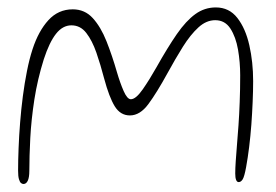

<svg xmlns="http://www.w3.org/2000/svg" viewBox="-20 -478 725 504"><path d="M41.5 5Q38.5 5 35.2 2.5Q32 0 29.8 -7.5Q27.5 -15 27.5 -30Q27.5 -57 28.8 -89.2Q30 -121.5 32.8 -156.2Q35.5 -191 40 -225.5Q44.5 -260 50.8 -291.5Q57 -323 65.5 -349Q81 -396.5 107 -425Q133 -453.5 171 -453.5Q202.5 -453.5 223.5 -430.5Q244.5 -407.5 259.5 -369.8Q274.5 -332 287 -288.5Q295 -261 304.5 -239.2Q314 -217.5 323.5 -217.5Q336.5 -217.5 354.5 -243.2Q372.5 -269 390.5 -301Q420 -353.5 444.2 -388.5Q468.5 -423.5 492.8 -441Q517 -458.5 546.5 -458.5Q581.5 -458.5 603 -431Q624.5 -403.5 634.5 -359.2Q644.5 -315 644.5 -265Q644.5 -239.5 643.2 -210.2Q642 -181 639.8 -150.8Q637.5 -120.5 634 -92Q630.5 -63.5 626 -39Q621.5 -14.5 617 -7.2Q612.5 0 606.5 0Q602 0 599.8 -5.8Q597.5 -11.5 597.5 -22.5Q597.5 -36 598.8 -54.8Q600 -73.5 602 -97Q604 -120.5 606 -148.8Q608 -177 609.2 -210Q610.5 -243 610.5 -280.5Q610.5 -314.5 604.8 -347.8Q599 -381 584.8 -403Q570.5 -425 545 -425Q521.5 -425 500.8 -406Q480 -387 460.2 -355.5Q440.5 -324 420 -286.5Q391.5 -234.5 369.5 -204.8Q347.5 -175 321 -175Q296 -175 281.2 -199Q266.5 -223 253.5 -271.5Q244 -308 233 -339.8Q222 -371.5 206.5 -391.5Q191 -411.5 167.5 -411.5Q144.5 -411.5 127 -389.2Q109.5 -367 95 -322.5Q78.5 -270 70.2 -216.8Q62 -163.5 59.5 -115.5Q57 -67.5 57 -29.5Q57 -12.5 53 -3.8Q49 5 41.5 5Z"/></svg>

Font: Gluten Thin Thin
Style: Regular
Weight: 250
Version: Version 1.300